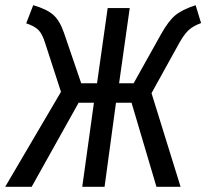

<svg xmlns="http://www.w3.org/2000/svg" viewBox="-39 -720 795 740"><path d="M736 -631Q705 -620 686.5 -602.5Q668 -585 644 -540L545 -361L657 0H564L468 -324H408L364 0H278L323 -324H264L83 0H-19L196 -366L135 -554Q124 -590 108.5 -605Q93 -620 62 -630L89 -700Q141 -685 166 -663Q191 -641 207 -595L274 -399H335L376 -689H461L420 -399H476L581 -587Q610 -639 636.5 -661Q663 -683 715 -700Z"/></svg>

Font: Fira Sans Compressed
Style: Italic
Weight: 400
Width: 1
Italic angle: -8°
Designer: bBox Type GmbH & Carrois Corporate GbR & Edenspiekermann AG
Foundry: bBox Type GmbH & Carrois Corporate GbR & Edenspiekermann AG
Version: Version 4.301